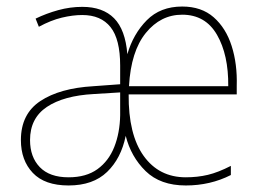

<svg xmlns="http://www.w3.org/2000/svg" viewBox="-20 -558 801 588"><path d="M538 -538Q597 -538 634.5 -505Q672 -472 689.5 -417Q707 -362 705 -295V-269H374Q373 -146 420 -80.5Q467 -15 549 -15Q585 -15 616.5 -22.5Q648 -30 687 -50V-22Q624 10 549 10Q471 10 426 -34Q381 -78 365 -142Q351 -73 308 -31.5Q265 10 190 10Q117 10 80.5 -28.5Q44 -67 44 -129Q44 -209 103.5 -248.5Q163 -288 266 -294L348 -300V-357Q348 -438 318.5 -475Q289 -512 232 -512Q203 -512 169.5 -504Q136 -496 99 -476L89 -501Q122 -517 158.5 -527Q195 -537 232 -537Q295 -537 329.5 -502Q364 -467 370 -392Q388 -454 429.5 -496Q471 -538 538 -538ZM538 -513Q472 -513 426.5 -457Q381 -401 375 -294H679Q680 -390 644.5 -451.5Q609 -513 538 -513ZM267 -270Q175 -265 123.5 -230.5Q72 -196 72 -129Q72 -77 102 -46Q132 -15 190 -15Q244 -15 278.5 -40Q313 -65 330 -108Q347 -151 348 -205V-275Z"/></svg>

Font: Noto Sans Telugu SemiCondensed Thin
Style: Regular
Weight: 100
Width: 4
Designer: Jelle Bosma - Monotype Design Team
Foundry: Monotype Imaging Inc.
Version: Version 2.005; ttfautohint (v1.8.4.7-5d5b)